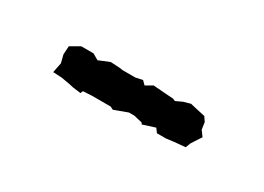

<svg xmlns="http://www.w3.org/2000/svg" viewBox="-19 -425 465 338"><g transform="rotate(30 213.5 -255.5)"><path d="M344 -235 340 -225 318 -223 302 -221H284L278 -229L253 -221L251 -224L234 -228H223L196 -218L190 -221H152L134 -220L132 -215L116 -217L107 -219L90 -222L72 -223L76 -243L72 -259L73 -276L92 -287H117L129 -280L151 -289L169 -288L176 -287H202L216 -290L223 -283L237 -291L263 -289L278 -288L283 -286L296 -292L310 -296L323 -293L341 -289L347 -280L349 -266L357 -255L351 -246Z"/></g></svg>

Font: Winky Rough Light
Style: Italic
Weight: 300
Italic angle: -8.97852°
Designer: Simon Atzbach
Foundry: typofactur
Version: Version 1.206; ttfautohint (v1.8.4.7-5d5b)